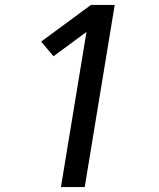

<svg xmlns="http://www.w3.org/2000/svg" viewBox="-20 -755 640 775"><path d="M226 0 329 -626 196 -528 146 -587 347 -735H443L322 0Z"/></svg>

Font: Iosevka Medium Extended
Style: Italic
Weight: 500
Width: 7
Italic angle: -9°
Monospace: yes
Designer: Belleve Invis
Foundry: Belleve Invis
Version: Version 32.5.0; ttfautohint (v1.8.4)